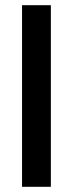

<svg xmlns="http://www.w3.org/2000/svg" viewBox="-20 -720 281 740"><path d="M65 -700H176V0H65Z"/></svg>

Font: Cabin Condensed SemiBold
Style: Regular
Weight: 600
Width: 3
Designer: Pablo Impallari
Foundry: Pablo Impallari. http://www.impallari.com Igino Marini. http://www.ikern.com
Version: Version 2.001